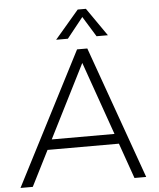

<svg xmlns="http://www.w3.org/2000/svg" viewBox="-61 -976 848 1027"><g transform="rotate(-5 363.5 -462.0)"><path d="M73 0H7L373 -712H428L682 0H619L383 -670H411ZM152 -190 175 -244H554L570 -190ZM329 -773H266L395 -924H439L544 -773H483L416 -882Z"/></g></svg>

Font: Muli Light
Style: Italic
Weight: 300
Italic angle: -4.541°
Designer: Vernon Adams
Foundry: Vernon Adams
Version: Version 2.100; ttfautohint (v1.8.1.43-b0c9)